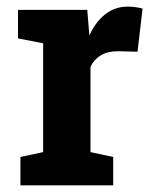

<svg xmlns="http://www.w3.org/2000/svg" viewBox="-20 -558 461 578"><path d="M41.5 -85.4 109.9 -100.1V-427.7L34.2 -442.4V-528.3H242.7L249 -451.2Q267.6 -492.2 296.9 -515.1Q326.2 -538.1 364.7 -538.1Q376 -538.1 388.4 -536.4Q400.9 -534.7 409.2 -532.2L394 -402.3L335.4 -403.8Q304.2 -403.8 283.7 -391.6Q263.2 -379.4 252.4 -356.9V-100.1L320.8 -85.4V0H41.5Z"/></svg>

Font: TypoPRO Roboto Slab
Style: Bold
Weight: 700
Designer: Google
Version: Version 1.100263; 2013; ttfautohint (v0.94.20-1c74) -l 8 -r 